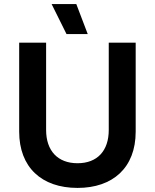

<svg xmlns="http://www.w3.org/2000/svg" viewBox="-20 -909 759 941"><path d="M306 -742H410L354 -889H233ZM360 12C532 12 645 -86 645 -264V-700H513V-272C513 -170 457 -109 360 -109C263 -109 206 -170 206 -272V-700H74V-264C74 -90 183 12 360 12Z"/></svg>

Font: Fixel Display SemiBold
Style: Regular
Weight: 600
Designer: AlfaBravo + MacPaw
Foundry: Kyrylo Tkachov, Marchela Mozhyna, Serhii Makarenko, Maria Weinstein, Zakhar Kryvoshyya
Version: Version 1.211